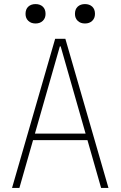

<svg xmlns="http://www.w3.org/2000/svg" viewBox="-20 -920 590 940"><path d="M39 0 250 -730H300L511 0H475L277 -693H273L75 0ZM130 -234V-266H420V-234ZM154 -805Q132 -805 118.5 -818Q105 -831 105 -852Q105 -875 118.5 -887.5Q132 -900 154 -900Q176 -900 189.5 -887.5Q203 -875 203 -852Q203 -831 189.5 -818Q176 -805 154 -805ZM396 -805Q374 -805 360.5 -818Q347 -831 347 -852Q347 -875 360.5 -887.5Q374 -900 396 -900Q418 -900 431.5 -887.5Q445 -875 445 -852Q445 -831 431.5 -818Q418 -805 396 -805Z"/></svg>

Font: M PLUS Code Latin SemiExpanded ExtraLight
Style: Regular
Weight: 250
Width: 6
Designer: Coji Morishita
Foundry: UNDERFOREST DESIGN
Version: Version 1.002; ttfautohint (v1.8.3)